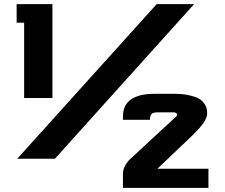

<svg xmlns="http://www.w3.org/2000/svg" viewBox="-20 -763 1082 923"><path d="M701 -187H571V-203Q571 -312 724 -312H823Q848 -312 871.5 -308.5Q895 -305 920.5 -296Q946 -287 961 -267Q976 -247 976 -218Q976 -181 914 -122L909 -116L737 48H982V140H571V73Q571 41 599 8L828 -204Q832 -208 832 -212Q832 -216 827 -219.5Q822 -223 813 -223H739Q718 -223 709.5 -216Q701 -209 701 -187ZM244 0H63L733 -743H913ZM232 -743H60V-654H96V-292H232Z"/></svg>

Font: Aneo
Style: Bold
Weight: 700
Designer: Anastasios Pappas
Foundry: Anastasios Pappas
Version: Version 1.000